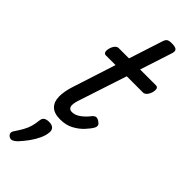

<svg xmlns="http://www.w3.org/2000/svg" viewBox="-327 -759 1078 1078"><g transform="rotate(45 212.5 -220.0)"><path d="M163 16Q114 16 91 -7Q68 -30 67.5 -70.5Q67 -111 84 -163L167 -420H90Q79 -420 75 -430Q71 -440 76 -460Q82 -480 91.5 -490Q101 -500 112 -500H194L258 -698Q264 -718 273.5 -724Q283 -730 303 -730Q334 -730 342.5 -720.5Q351 -711 344 -691L282 -500H408Q419 -500 423 -490.5Q427 -481 422 -460Q416 -441 406 -430.5Q396 -420 385 -420H256L160 -128Q149 -93 154.5 -76.5Q160 -60 180 -60Q206 -60 231.5 -79Q257 -98 277 -125Q285 -134 295 -136.5Q305 -139 320 -129Q336 -119 337 -109Q338 -99 333 -90Q321 -69 298 -44.5Q275 -20 241.5 -2Q208 16 163 16ZM33 286Q21 278 19.5 267.5Q18 257 27 245Q45 218 57 196.5Q69 175 75.5 152.5Q82 130 85 100Q87 83 98.5 76Q110 69 129 69Q152 69 163 80Q174 91 172 110Q170 135 157 163Q144 191 124.5 218Q105 245 82 270Q69 283 57 288Q45 293 33 286Z"/></g></svg>

Font: Playwrite SK
Style: Regular
Weight: 400
Designer: Veronika Burian, José Scaglione
Foundry: TypeTogether
Version: Version 1.002